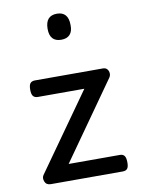

<svg xmlns="http://www.w3.org/2000/svg" viewBox="-88 -855 672 915"><g transform="rotate(-10 247.5 -397.5)"><path d="M83 0Q61 0 54 -18Q47 -36 56 -49L319 -420H94Q79 -420 71.5 -429Q64 -438 64 -460Q64 -483 71.5 -491.5Q79 -500 94 -500H423Q436 -500 443 -492Q450 -484 451 -472.5Q452 -461 445 -451L183 -80H431Q446 -80 453 -70.5Q460 -61 460 -38Q460 -17 453 -8.5Q446 0 431 0ZM252 -669Q224 -669 210 -684.5Q196 -700 196 -731Q196 -763 210 -779Q224 -795 252 -795Q279 -795 293 -779Q307 -763 307 -731Q308 -700 293.5 -684.5Q279 -669 252 -669Z"/></g></svg>

Font: Playwrite IT Moderna
Style: Regular
Weight: 400
Designer: Veronika Burian, José Scaglione
Foundry: TypeTogether
Version: Version 1.002